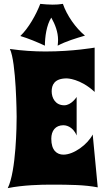

<svg xmlns="http://www.w3.org/2000/svg" viewBox="-20 -961 543 992"><path d="M459 -266C432 -214 361 -162 308 -162C274 -162 245 -184 245 -244C245 -285 266 -314 308 -314C316 -314 355 -311 376 -261V-460C376 -460 349 -417 312 -417C266 -417 247 -455 247 -489C247 -521 260 -556 325 -556C325 -556 394 -556 469 -486V-715C469 -715 357 -695 215 -695C157 -695 94 -699 31 -708C64 -641 66 -366 66 -357C66 -320 64 -77 20 11C99 -5 192 -7 241 -7C345 -7 417 -6 485 7ZM419 -777C371 -816 325 -882 305 -941C288 -938 269 -937 252 -937C230 -937 209 -939 188 -941C167 -886 128 -816 85 -775C128 -762 171 -744 212 -725C212 -769 220 -831 245 -870C265 -835 280 -795 280 -755C280 -745 279 -735 278 -725C321 -748 372 -763 419 -777Z"/></svg>

Font: Spicy Rice
Style: Regular
Weight: 400
Designer: Astigmatic (AOETI)
Foundry: Astigmatic (AOETI)
Version: Version 1.000